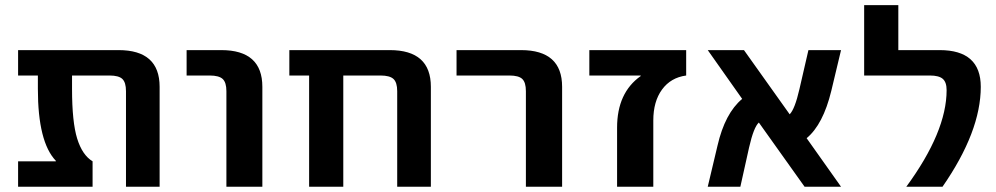

<svg xmlns="http://www.w3.org/2000/svg" viewBox="-20 -710 3787 730"><path d="M48.8 0V-96.7H192.4V-98.6Q124 -169.9 124 -372.1V-422.9H48.8V-519.5H430.7Q586.9 -519.5 586.9 -379.9V0H459V-363.3Q459 -396.5 445.3 -409.7Q431.6 -422.9 396.5 -422.9H253.9V-372.1Q253.9 -246.1 273.4 -183.1Q293 -120.1 332 -96.7V0Z M689.5 -422.9V-519.5H821.3Q977.5 -519.5 977.5 -379.9V0H840.8V-363.3Q840.8 -396.5 826.7 -409.7Q812.5 -422.9 777.3 -422.9Z M1080.1 -422.9V-519.5H1461.9Q1618.2 -519.5 1618.2 -379.9V0H1490.2V-363.3Q1490.2 -396.5 1476.1 -409.7Q1461.9 -422.9 1426.8 -422.9H1285.2V0H1155.3V-422.9Z M1715.8 -422.9V-519.5H1960.9Q2117.2 -519.5 2117.2 -379.9V0H1979.5V-363.3Q1979.5 -396.5 1965.8 -409.7Q1952.1 -422.9 1917 -422.9Z M2220.7 -422.9V-519.5H2588.9V-422.9Q2530.3 -415 2497.1 -369.6Q2463.9 -324.2 2463.9 -252V0H2326.2V-224.6Q2326.2 -357.4 2416 -420.9V-422.9Z M2670.9 0 2708 -156.2Q2736.3 -279.3 2801.8 -334L2670.9 -519.5H2808.6L2982.4 -275.4Q3002 -294.9 3019.5 -371.1L3053.7 -519.5H3177.7L3140.6 -364.3Q3109.4 -236.3 3046.9 -184.6L3177.7 0H3039.1L2865.2 -244.1Q2845.7 -226.6 2828.1 -149.4L2794.9 0Z M3265.6 -422.9V-690.4H3395.5V-519.5H3552.7Q3709 -519.5 3709 -379.9Q3709 -210 3563.5 0H3425.8Q3579.1 -209 3579.1 -367.2Q3579.1 -397.5 3564.5 -410.2Q3549.8 -422.9 3515.6 -422.9Z"/></svg>

Font: GenEi M Gothic v2 Bold
Style: Regular
Weight: 700
Version: Version 2.0